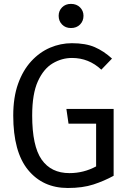

<svg xmlns="http://www.w3.org/2000/svg" viewBox="-20 -935 655 967"><path d="M321.5 11.8Q195.9 11.8 121.3 -79.2Q46.7 -170.3 46.7 -353.3Q46.7 -444.6 71 -512.8Q95.4 -581 137.4 -626.7Q179.5 -672.3 232.3 -694.9Q285.1 -717.4 342.1 -717.4Q411.3 -717.4 456.9 -697.7Q502.6 -677.9 544.1 -640L490.3 -584.1Q427.2 -643.1 342.6 -643.1Q291.3 -643.1 245.4 -615.9Q199.5 -588.7 170.8 -525.6Q142.1 -462.6 142.1 -353.3Q142.1 -199.5 189.7 -131.3Q237.4 -63.1 329.7 -63.1Q401.5 -63.1 464.1 -96.9V-312.3H325.1L314.4 -386.2H552.3V-49.7Q504.6 -23.6 450.5 -5.9Q396.4 11.8 321.5 11.8ZM337.4 -915.4Q365.6 -915.4 383.1 -897.9Q400.5 -880.5 400.5 -855.4Q400.5 -829.2 383.1 -811.5Q365.6 -793.8 337.4 -793.8Q309.7 -793.8 292.6 -811.5Q275.4 -829.2 275.4 -855.4Q275.4 -880.5 292.6 -897.9Q309.7 -915.4 337.4 -915.4Z"/></svg>

Font: FiraCode Nerd Font Mono
Style: Regular
Weight: 400
Monospace: yes
Designer: Carrois Corporate, Edenspiekermann AG, Nikita Prokopov
Foundry: Carrois Corporate, Edenspiekermann AG, Nikita Prokopov
Version: Version 6.002;Nerd Fonts 3.4.0